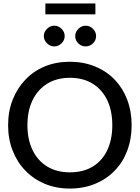

<svg xmlns="http://www.w3.org/2000/svg" viewBox="-20 -1085 810 1113"><path d="M385 8Q305 8 239.5 -19.5Q174 -47 127 -96Q80 -144 53.5 -211.5Q27 -279 27 -359Q27 -440 53.5 -507Q80 -574 127 -623Q174 -673 239.5 -700Q305 -727 385 -727Q465 -727 531.5 -699.5Q598 -672 645 -623Q692 -574 717.5 -507Q743 -440 743 -359Q743 -279 717.5 -211.5Q692 -144 645 -96Q598 -47 531.5 -19.5Q465 8 385 8ZM385 -86Q462 -86 517 -119Q572 -152 601.5 -214Q631 -276 631 -359Q631 -443 601.5 -504.5Q572 -566 517 -600Q462 -634 385 -634Q309 -634 254 -600Q199 -566 169 -504.5Q139 -443 139 -359Q139 -276 169 -214.5Q199 -153 254 -119.5Q309 -86 385 -86ZM355 -876Q355 -852 337 -834Q319 -816 294 -816Q271 -816 252.5 -834Q234 -852 234 -876Q234 -900 252.5 -918Q271 -936 294 -936Q319 -936 337 -918Q355 -900 355 -876ZM537 -876Q537 -851 519 -833.5Q501 -816 476 -816Q452 -816 434 -833.5Q416 -851 416 -876Q416 -900 434.5 -918Q453 -936 476 -936Q501 -936 519 -918Q537 -900 537 -876ZM243 -1002V-1065H533V-1002Z"/></svg>

Font: Aleo Medium
Style: Regular
Weight: 500
Designer: Alessio Laiso
Foundry: Alessio Laiso
Version: Version 2.001;gftools[0.9.29]